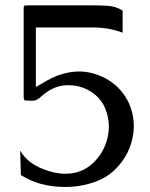

<svg xmlns="http://www.w3.org/2000/svg" viewBox="-20 -706 577 737"><path d="M117.7 -372.1Q140.6 -385.3 160.4 -396.7Q180.2 -408.2 202.6 -416.5Q244.1 -431.6 283.2 -431.6Q305.2 -431.6 327.1 -426.8Q386.2 -413.1 428.2 -374.5Q467.8 -336.4 482.9 -289.1Q493.7 -255.4 493.7 -221.7Q493.7 -207.5 491.7 -193.4Q480 -111.3 420.9 -54.7Q388.7 -23.4 344 -7.6Q299.3 8.3 251 11.2Q240.2 11.7 230 11.7Q131.3 11.7 60.1 -34.2L57.6 -126.5H58.6Q83.5 -82.5 141.6 -58.6Q188.5 -39.1 230 -39.1Q239.7 -39.1 249.5 -40Q306.2 -45.9 345.9 -88.9Q385.7 -131.8 395.5 -190.9Q397.9 -205.6 397.9 -219.7Q397.9 -254.4 384.3 -288.6Q365.2 -335.9 315.9 -361.8Q282.7 -378.9 243.2 -378.9Q236.3 -378.9 229 -378.4Q181.2 -374.5 138.7 -335.9Q124.5 -322.8 114.7 -320.8Q108.4 -319.3 100.1 -319.3Q95.7 -319.3 91.3 -319.8Q84 -319.8 77.4 -320.3Q70.8 -320.8 70.8 -335.4V-669.4Q70.8 -682.1 72.8 -683.6Q74.7 -685.5 93.3 -685.5H334.5Q361.3 -685.5 392.6 -683.8Q423.8 -682.1 450.7 -665.5V-580.6Q397 -600.6 334.5 -600.6H117.7Z"/></svg>

Font: Caudex
Style: Regular
Weight: 400
Version: Version 1.01